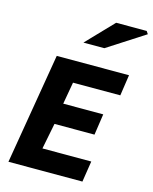

<svg xmlns="http://www.w3.org/2000/svg" viewBox="-144 -1103 950 1196"><g transform="rotate(15 331.0 -505.0)"><path d="M149 -715H615L595 -580H290L265 -438H523L503 -302H245L212 -135H527L506 0H29ZM453 -1010H650L662 -992L423 -838H288Z"/></g></svg>

Font: Nebula Sans Bold
Style: Regular
Weight: 700
Italic angle: -9°
Designer: Paul D. Hunt for Adobe (as Source Sans)
Foundry: Nebula Entertainment & Broadcasting LLC
Version: Version 1.010